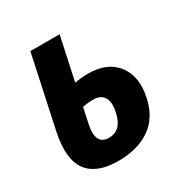

<svg xmlns="http://www.w3.org/2000/svg" viewBox="-135 -652 733 767"><g transform="rotate(-30 231.0 -268.0)"><path d="M195 10Q95 10 54.5 -45Q14 -100 38 -215L109 -546H244L201 -347Q231 -353 264 -353Q352 -353 394.5 -297.5Q437 -242 418 -153Q401 -71 343 -30.5Q285 10 195 10ZM165 -178Q146 -89 209 -89Q267 -89 282 -163Q292 -206 278 -229.5Q264 -253 228 -253Q206 -253 180 -248Z"/></g></svg>

Font: Noto Sans Condensed
Style: Bold Italic
Weight: 700
Width: 3
Italic angle: -12°
Designer: Monotype Design Team
Foundry: Monotype Imaging Inc.
Version: Version 2.013; ttfautohint (v1.8.4.7-5d5b)